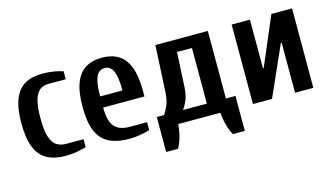

<svg xmlns="http://www.w3.org/2000/svg" viewBox="-77 -766 2030 1167"><g transform="rotate(-15 937.5 -182.5)"><path d="M250 10Q180 10 133.5 -15.5Q87 -41 63.5 -98Q40 -155 40 -250Q40 -345 63 -402Q86 -459 130.5 -484.5Q175 -510 240 -510Q278 -510 313 -504Q348 -498 370 -490V-440H260Q230 -440 207.5 -424Q185 -408 172.5 -366.5Q160 -325 160 -250Q160 -175 173 -134Q186 -93 210.5 -76.5Q235 -60 270 -60H380V-10Q358 -3 323 3.5Q288 10 250 10Z M650 10Q573 10 523 -15.5Q473 -41 449 -98Q425 -155 425 -250Q425 -345 447.5 -402Q470 -459 512.5 -484.5Q555 -510 615 -510Q675 -510 717.5 -484.5Q760 -459 782.5 -402Q805 -345 805 -250V-215H545Q545 -129 575.5 -94.5Q606 -60 670 -60H780V-10Q758 -3 723 3.5Q688 10 650 10ZM545 -285H685Q685 -350 676 -384.5Q667 -419 651 -432Q635 -445 615 -445Q595 -445 579 -432Q563 -419 554 -384.5Q545 -350 545 -285Z M845 145V-75H890Q905 -94 918.5 -126Q932 -158 935 -210L950 -500H1280V-75H1340V145H1265Q1250 119 1239.5 82Q1229 45 1225 0H960Q956 45 945.5 82Q935 119 920 145ZM1010 -75H1160V-425H1066L1055 -210Q1052 -158 1038.5 -126Q1025 -94 1010 -75Z M1430 0V-500H1545V-195H1550L1680 -500H1810V0H1695V-315H1690L1550 0Z"/></g></svg>

Font: Cuprum
Style: Regular
Weight: 400
Designer: Jovanny Lemonad
Foundry: Jovanny Lemonad
Version: Version 3.000